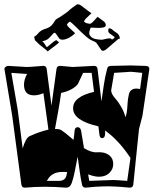

<svg xmlns="http://www.w3.org/2000/svg" viewBox="-39 -869 727 880"><path d="M74 -9Q61 -9 59 -23L17 -338L-18 -549Q-18 -550 -18.5 -551Q-19 -552 -19 -553Q-19 -558 -13.5 -562.5Q-8 -567 -1 -567Q37 -565 58 -563.5Q79 -562 83 -562Q88 -562 106.5 -563Q125 -564 157 -567H160Q173 -567 175 -553Q176 -545 181.5 -503Q187 -461 197 -385L220 -553Q222 -568 238 -567L294 -562L390 -567H393Q406 -567 408 -553L426 -405Q431 -440 436.5 -477.5Q442 -515 452 -554Q455 -567 469 -567L560 -569L627 -567Q648 -567 645 -549L614 -339L598 -277L572 -23Q570 -8 554 -9Q513 -13 489 -14Q465 -15 460 -15Q455 -15 428.5 -14.5Q402 -14 355 -9H353Q340 -9 337 -22Q331 -50 326.5 -82Q322 -114 317 -151L314 -136Q308 -106 303 -80Q298 -54 290 -31Q282 -8 263 -9Q238 -11 213.5 -12Q189 -13 166 -13Q143 -13 121 -12Q99 -11 77 -9ZM536 -332 538 -338Q540 -343 542 -354.5Q544 -366 545 -385Q546 -404 548 -417Q550 -430 552 -438Q559 -463 586 -463Q590 -463 594 -462.5Q598 -462 603 -461L613 -535Q591 -537 578 -538.5Q565 -540 561 -540Q557 -540 538 -538.5Q519 -537 484 -535Q482 -524 479 -504.5Q476 -485 471 -458Q468 -442 489 -418Q505 -400 517.5 -377.5Q530 -355 536 -332ZM65 -189Q79 -237 97 -245Q123 -257 144.5 -264Q166 -271 183 -275L160 -442Q137 -432 117 -432Q71 -432 71 -481Q71 -504 85 -530L13 -535L42 -367ZM370 -40 481 -44Q486 -44 501.5 -43Q517 -42 544 -40L559 -145Q504 -228 442 -271Q443 -267 443 -264Q443 -261 443 -259Q443 -236 429 -236Q419 -236 417 -250L412 -290Q296 -316 296 -373Q296 -426 392 -448L381 -535H342L318 -484Q295 -455 241 -443Q236 -405 228.5 -363.5Q221 -322 213 -278Q222 -278 229.5 -277Q237 -276 243 -272Q249 -268 262.5 -257.5Q276 -247 298 -228Q300 -239 301 -250Q302 -261 303 -271Q305 -286 317 -286Q330 -286 333 -268L346 -190Q380 -169 406 -171Q440 -174 462 -157Q480 -143 480 -117Q480 -94 462.5 -76.5Q445 -59 415 -59Q393 -59 365 -70ZM176 -40H231Q259 -40 265 -63L269 -80Q263 -81 257.5 -81Q252 -81 247 -81Q196 -81 176 -40ZM179 -633Q179 -636 154 -655Q148 -659 141.5 -665Q135 -671 127 -679Q120 -684 120 -689Q120 -691 118.5 -696.5Q117 -702 121 -703Q127 -705 137.5 -718Q148 -731 175 -739Q189 -744 198 -753.5Q207 -763 212 -773Q216 -781 236 -791Q250 -800 261 -808Q272 -816 273 -817Q281 -825 291.5 -833Q302 -841 314 -849H319Q326 -849 332 -844Q334 -843 344 -835Q354 -827 365 -819Q376 -811 379 -809Q380 -809 380 -808Q380 -807 379 -807Q379 -807 372 -800.5Q365 -794 357.5 -786.5Q350 -779 348 -775Q347 -774 347 -773Q347 -772 346 -770L347 -769Q352 -764 360.5 -762Q369 -760 373 -760Q378 -760 386 -768Q394 -776 401 -784Q408 -792 408 -792Q425 -780 435.5 -772Q446 -764 446 -754Q446 -746 435.5 -743.5Q425 -741 412 -741Q399 -741 389 -742Q379 -743 377 -742Q374 -738 374 -735Q374 -734 372 -729Q370 -724 370 -717Q370 -708 380 -698.5Q390 -689 423 -687Q429 -686 441 -689.5Q453 -693 462 -693Q473 -693 474 -687Q478 -691 484 -694Q489 -698 482 -702.5Q475 -707 462 -717Q457 -722 457 -727Q457 -729 457.5 -731.5Q458 -734 458 -736V-737Q461 -740 464 -739Q467 -739 468 -738Q473 -736 477 -732Q481 -728 499 -716Q507 -709 508.5 -701.5Q510 -694 511 -693Q511 -692 507 -691.5Q503 -691 491 -680L447 -642Q443 -639 440 -638Q437 -637 434 -636Q428 -636 425 -640L404 -671Q400 -677 377 -686Q373 -688 367.5 -692Q362 -696 354 -703L330 -725Q327 -728 318 -737Q309 -746 298.5 -756Q288 -766 281 -770Q268 -761 268 -755Q269 -751 278 -742Q287 -733 296 -725.5Q305 -718 304 -717V-715Q275 -689 249 -687Q239 -687 234 -691Q233 -692 228 -699Q223 -706 218.5 -712.5Q214 -719 212 -719Q207 -719 200.5 -710.5Q194 -702 183.5 -692.5Q173 -683 154 -680Q162 -675 168 -664Q174 -653 175 -654Q178 -654 179 -655Q188 -663 203 -675Q218 -687 221 -684L226 -679L232 -676Q232 -675 228 -671Q224 -667 221 -665L197 -647Q180 -633 179 -633Z"/></svg>

Font: Moo Lah Lah
Style: Regular
Weight: 400
Designer: Robert E. Leuschke
Foundry: Robert E. Leuschke
Version: Version 1.010; ttfautohint (v1.8.3)